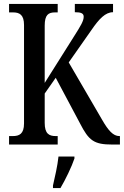

<svg xmlns="http://www.w3.org/2000/svg" viewBox="-20 -734 629 975"><path d="M26 0H273V-43H263C229 -43 207 -55 207 -110V-259L263 -339L386 -108C431 -20 457 0 550 0H589V-43H586C555 -43 530 -71 499 -125L329 -417L444 -581C483 -638 515 -672 554 -672V-714H360V-672C392 -672 405 -666 405 -649C405 -628 390 -603 357 -551L207 -313V-604C207 -659 226 -671 259 -671H273V-714H26V-671H47C79 -671 102 -659 102 -607V-107C102 -54 78 -43 45 -43H26ZM249 208V221H287C312 179 344 113 358 71V61H277C272 109 259 164 249 208Z"/></svg>

Font: Noto Serif Ethiopic ExtraCondensed Medium
Style: Regular
Weight: 500
Width: 2
Designer: Monotype Design Team
Foundry: Monotype Imaging Inc.
Version: Version 2.102